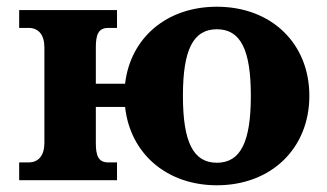

<svg xmlns="http://www.w3.org/2000/svg" viewBox="-20 -536 973 571"><path d="M265 -111V-218H352C367 -80 475 15 625 15C787 15 900 -95 900 -251C900 -407 787 -516 625 -516C476 -516 368 -424 352 -287H265V-395C265 -432 272 -453 302 -453H328V-506H37V-453H65C95 -453 112 -432 112 -395V-111C112 -74 95 -53 65 -53H37V0H328V-53H302C272 -53 265 -74 265 -111ZM524 -251C524 -389 555 -449 625 -449C695 -449 726 -389 726 -251C726 -113 695 -52 625 -52C555 -52 524 -113 524 -251Z"/></svg>

Font: LT Superior Serif ExtraBold
Style: Regular
Weight: 800
Designer: Daniel Lyons
Foundry: LyonsType
Version: Version 2.120;FEAKit 1.0